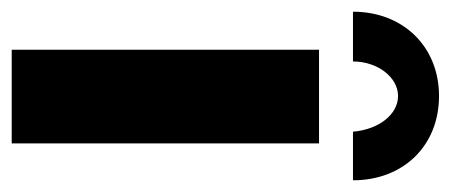

<svg xmlns="http://www.w3.org/2000/svg" viewBox="-251 -529 770 328"><g transform="rotate(90 134.0 -365.0)"><path d="M75 -583C75 -625 102 -660 134 -660C165 -660 191 -628 195 -583H278C278 -669 219 -730 134 -730C50 -730 -10 -669 -10 -583ZM55 0H215V-525H55Z"/></g></svg>

Font: FIGSv2-sans-serif ExtraBold
Style: Regular
Weight: 800
Designer: Matt McInerney, Pablo Impallari, Rodrigo Fuenzalida,Mirko Velimirovic
Foundry: Matt McInerney, Pablo Impallari, Rodrigo Fuenzalida
Version: Version 4.021;hotconv 1.0.109;makeotfexe 2.5.65596